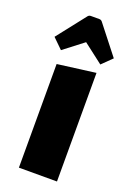

<svg xmlns="http://www.w3.org/2000/svg" viewBox="-141 -780 577 834"><g transform="rotate(20 147.5 -363.0)"><path d="M60 -479 236 -502V0H60ZM57 -542 11 -587 113 -717Q119 -726 128 -726H168Q177 -726 183 -717L285 -587L239 -542L148 -612Z"/></g></svg>

Font: Changa
Style: Bold
Weight: 700
Designer: Eduardo Rodriguez Tunni
Foundry: Eduardo Rodriguez Tunni
Version: Version 3.002; ttfautohint (v1.8.2)